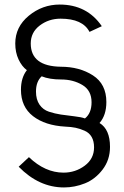

<svg xmlns="http://www.w3.org/2000/svg" viewBox="-20 -735 546 843"><path d="M463 -90Q463 -33 430.5 9.5Q398 52 353 70Q308 88 261 88Q151 88 62 -3L107 -45Q178 23 259 23Q311 23 352 -7.5Q393 -38 393 -88Q393 -115 382.5 -133.5Q372 -152 351.5 -161Q331 -170 312 -174Q293 -178 267 -179Q178 -184 125 -225Q72 -266 72 -341Q72 -394 98 -427Q76 -443 61.5 -474Q47 -505 47 -544Q47 -617 106.5 -666Q166 -715 242 -715Q362 -715 427 -620L373 -595Q343 -653 246 -653Q194 -653 154.5 -623Q115 -593 115 -544Q115 -444 247 -442Q329 -442 388 -404Q447 -366 447 -287Q447 -229 417 -195Q463 -167 463 -90ZM353 -215Q382 -238 382 -286Q382 -338 341.5 -362Q301 -386 249 -386Q197 -386 163 -400Q138 -377 138 -333Q138 -298 153.5 -275.5Q169 -253 195 -244.5Q221 -236 247.5 -232Q274 -228 305.5 -224.5Q337 -221 353 -215Z"/></svg>

Font: Raleway-v4020
Style: Regular
Weight: 400
Designer: Matt McInerney, Pablo Impallari, Rodrigo Fuenzalida
Foundry: Matt McInerney, Pablo Impallari, Rodrigo Fuenzalida
Version: Version 4.020;PS 004.020;hotconv 1.0.88;makeotf.lib2.5.64775